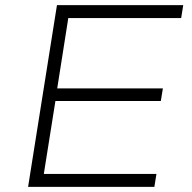

<svg xmlns="http://www.w3.org/2000/svg" viewBox="-20 -725 745 745"><path d="M89 0 201 -705H691L683 -655H245L202 -382H612L604 -333H195L150 -50H587L579 0Z"/></svg>

Font: Nunito Sans 7pt SemiExpanded ExtraLight
Style: Italic
Weight: 250
Width: 6
Italic angle: -9°
Designer: Vernon Adams
Foundry: Vernon Adams
Version: Version 3.101;gftools[0.9.27]